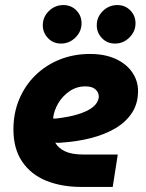

<svg xmlns="http://www.w3.org/2000/svg" viewBox="-20 -738 578 758"><path d="M301 0Q223 0 162.5 -24.5Q102 -49 67.5 -100Q33 -151 33 -227Q33 -292 56 -346.5Q79 -401 120 -441Q161 -481 216 -503Q271 -525 335 -525Q394 -525 436.5 -505.5Q479 -486 502 -452.5Q525 -419 525 -379Q525 -329 501 -292.5Q477 -256 435.5 -231.5Q394 -207 339.5 -193Q285 -179 224 -175Q216 -174 210 -174Q204 -174 198 -175Q210 -153 237 -140.5Q264 -128 308 -128H445L425 0ZM190 -270Q192 -270 194.5 -270Q197 -270 201 -270Q252 -276 285 -286Q318 -296 336.5 -308Q355 -320 362.5 -333Q370 -346 370 -357Q370 -373 357 -385Q344 -397 317 -397Q282 -397 254 -377.5Q226 -358 209.5 -329.5Q193 -301 190 -273Q190 -272 190 -271.5Q190 -271 190 -270ZM434 -566Q403 -566 382.5 -587.5Q362 -609 362 -638Q362 -671 386 -694.5Q410 -718 443 -718Q474 -718 494.5 -697Q515 -676 515 -646Q515 -614 491 -590Q467 -566 434 -566ZM221 -566Q190 -566 169.5 -587.5Q149 -609 149 -638Q149 -671 173 -694.5Q197 -718 230 -718Q261 -718 281.5 -697Q302 -676 302 -646Q302 -614 278 -590Q254 -566 221 -566Z"/></svg>

Font: MuseoModerno
Style: Bold Italic
Weight: 700
Italic angle: -9°
Designer: Pablo Cosgaya, Héctor Gatti, Marcela Romero, and the Authors of The MuseoModerno Project.
Foundry: Omnibus-Type Team
Version: Version 1.003